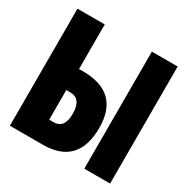

<svg xmlns="http://www.w3.org/2000/svg" viewBox="-131 -665 762 780"><g transform="rotate(30 250.0 -274.5)"><path d="M485 0V-549H364V0ZM169 0Q334 0 334 -174Q334 -340 161 -340H143V-549H15V0ZM141 -240H160Q212 -240 212 -169Q212 -101 161 -101H141Z"/></g></svg>

Font: Noto Sans Mono UI Condensed ExtraBold
Style: Regular
Weight: 800
Width: 3
Designer: Monotype Design team
Foundry: Monotype Imaging Inc.
Version: 1.000